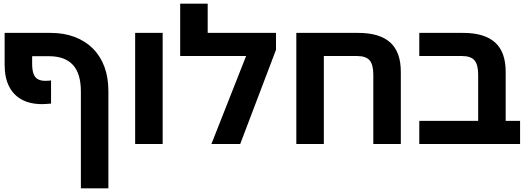

<svg xmlns="http://www.w3.org/2000/svg" viewBox="-20 -780 2857 1040"><path d="M418.1 240V-284.2Q418.1 -381.3 375 -428.4Q331.8 -475.6 244.6 -475.6H5.1V-601.8H254.6Q326.5 -601.8 384.5 -579.8Q442.4 -557.9 483.3 -516.9Q524.2 -475.9 545.7 -418Q567.1 -360.1 567.1 -287.2V240ZM207.6 -216Q142.7 -216 97.3 -240.9Q51.9 -265.9 28.5 -313.3Q5.1 -360.8 5.1 -428.6V-601.8H154.1V-436.6Q154.1 -399.6 162.1 -379Q170.2 -358.4 186.3 -350.3Q202.4 -342.2 224.5 -342.2Q232.5 -342.2 241 -342.7Q249.5 -343.2 256.5 -344.2V-219Q245.5 -218 232 -217Q218.5 -216 207.6 -216Z M712.1 0V-601.8H861.1V0Z M1105 -601.8H1475V-510.2L1281.1 0H1125.1L1313.1 -476.5H956V-760H1105Z M1920.6 -601.8Q2036.4 -601.8 2093.7 -550Q2151.1 -498.1 2151.1 -391.2V0H2002.1V-374.2Q2002.1 -430.4 1981.9 -453.5Q1961.7 -476.5 1914.6 -476.5H1734.1V0H1585.1V-601.8Z M2570.1 0V-374.2Q2570.1 -430.4 2549.9 -453.5Q2529.7 -476.5 2482.6 -476.5H2251.1V-601.8H2488.6Q2604.4 -601.8 2661.7 -550Q2719.1 -498.1 2719.1 -391.2V0ZM2251.1 0V-125.3H2797.1V0Z"/></svg>

Font: Noto Sans Hebrew
Style: Regular
Weight: 400
Designer: Monotype Design Team
Foundry: Monotype Imaging Inc.
Version: Version 2.003;January 10, 2023;FontCreator 14.0.0.2877 64-bi